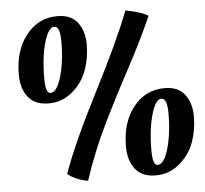

<svg xmlns="http://www.w3.org/2000/svg" viewBox="-53 -791 919 860"><g transform="rotate(-5 406.5 -360.5)"><path d="M326.5 -696C306.8 -722 276.7 -735 236 -735C178.7 -735 131.8 -712.2 95.5 -666.5C59.2 -620.8 41 -561.7 41 -489C41 -447 51.2 -413.2 71.5 -387.5C91.8 -361.8 122.5 -349 163.5 -349C204.5 -349 240.5 -362.3 271.5 -389C302.5 -415.7 324.3 -447.2 337 -483.5C349.7 -519.8 356 -557.8 356 -597.5C356 -637.2 346.2 -670 326.5 -696ZM175 -395C160.3 -395 153 -418 153 -464C153 -510 156.7 -552 164 -590C178 -656 196 -689 218 -689C235.3 -689 244 -665.8 244 -619.5C244 -573.2 240 -531.3 232 -494C218 -428 199 -395 175 -395ZM776.5 -333C756.8 -359 726.7 -372 686 -372C628.7 -372 581.8 -349.2 545.5 -303.5C509.2 -257.8 491 -198.7 491 -126C491 -84 501.2 -50.2 521.5 -24.5C541.8 1.2 572.5 14 613.5 14C654.5 14 690.5 0.7 721.5 -26C752.5 -52.7 774.3 -84.2 787 -120.5C799.7 -156.8 806 -194.8 806 -234.5C806 -274.2 796.2 -307 776.5 -333ZM625 -32C610.3 -32 603 -55 603 -101C603 -147 606.7 -188.7 614 -226C628 -292.7 646 -326 668 -326C685.3 -326 694 -302.8 694 -256.5C694 -210.2 690 -168.3 682 -131C668 -65 649 -32 625 -32ZM643 -701C625.7 -713 592 -724 542 -734C508 -646 453.3 -528.3 378 -381C302.7 -233.7 249.3 -115.7 218 -27C231.3 -15.7 247.3 -6.7 266 0C283.3 6.7 297.7 10.3 309 11C337 -73.7 369.3 -153.8 406 -229.5C442.7 -305.2 483.5 -384.8 528.5 -468.5C573.5 -552.2 611.7 -629.7 643 -701Z"/></g></svg>

Font: Oleo Script
Style: Regular
Weight: 400
Designer: Soytutype
Foundry: Soytutype
Version: Version 1.002